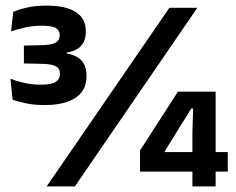

<svg xmlns="http://www.w3.org/2000/svg" viewBox="-20 -667 843 687"><path d="M139 -291Q103.5 -291 73.2 -297.2Q43 -303.5 25 -310.5L17.5 -385Q38.5 -377 66.5 -370.5Q94.5 -364 125 -364Q166 -364 180.2 -374.5Q194.5 -385 194.5 -401.5V-403.5Q194.5 -411.5 191.5 -418Q188.5 -424.5 181.8 -428.8Q175 -433 163.5 -435.5Q152 -438 134.5 -438.5L65.5 -440V-504L133 -505.5Q166 -506.5 179.8 -514.8Q193.5 -523 193.5 -539.5V-542Q193.5 -558 180 -566.5Q166.5 -575 130 -575Q96.5 -575 68 -568.2Q39.5 -561.5 19.5 -554.5L27.5 -624.5Q48 -633.5 77.8 -640.2Q107.5 -647 144.5 -647Q216 -647 251.5 -623.8Q287 -600.5 287 -556.5V-552.5Q287 -522.5 270.5 -503.5Q254 -484.5 218.5 -479V-469L214 -476.5Q253.5 -470.5 271.5 -450.5Q289.5 -430.5 289.5 -396.5V-391.5Q289.5 -362 273.5 -339.2Q257.5 -316.5 224 -303.8Q190.5 -291 139 -291ZM147 0 586 -639H686L248 0ZM668.5 0V-191.5L671 -279H664.5L570 -126.5V-98.5L530.5 -123H795V-53H481V-128.5L616.5 -339H751.5V0Z"/></svg>

Font: Anek Telugu Medium SemiBold
Style: Regular
Weight: 600
Version: Version 1.003